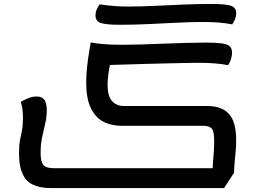

<svg xmlns="http://www.w3.org/2000/svg" viewBox="-20 -924 1303 969"><path d="M586 -799Q515 -799 488.5 -808Q462 -817 462 -846Q462 -861 467.5 -875Q473 -889 483 -902Q503 -899 525 -896.5Q547 -894 573 -892.5Q599 -891 629 -891Q692 -891 762.5 -894.5Q833 -898 905.5 -901Q978 -904 1045 -904Q1119 -904 1145.5 -895Q1172 -886 1172 -857Q1172 -829 1152 -801Q1122 -807 1087 -810Q1052 -813 1007 -813Q945 -813 874.5 -809.5Q804 -806 730.5 -802.5Q657 -799 586 -799ZM236 25Q151 25 113.5 -16Q76 -57 76 -150Q76 -192 81 -217Q86 -242 91 -266.5Q96 -291 96 -328Q96 -355 93 -374.5Q90 -394 85 -410Q104 -421 124 -429Q144 -437 165 -437Q192 -437 204 -420.5Q216 -404 216 -368Q216 -334 208.5 -301.5Q201 -269 193 -233.5Q185 -198 185 -153Q185 -121 191.5 -104Q198 -87 213.5 -81Q229 -75 256 -75H1062L1053 -59Q1054 -102 1057.5 -137.5Q1061 -173 1061 -210Q1061 -261 1049 -275Q1037 -289 1006 -289H595Q541 -289 500.5 -310.5Q460 -332 437.5 -380.5Q415 -429 415 -508Q415 -546 419.5 -586.5Q424 -627 429.5 -660.5Q435 -694 438 -710Q455 -706 495 -702Q535 -698 596 -698Q634 -698 687.5 -699.5Q741 -701 800.5 -703.5Q860 -706 917 -707.5Q974 -709 1020 -709Q1071 -709 1099.5 -705Q1128 -701 1139.5 -690.5Q1151 -680 1151 -658Q1151 -643 1146 -626Q1141 -609 1131 -595Q1101 -601 1065.5 -604Q1030 -607 980 -607Q952 -607 909.5 -606Q867 -605 817 -604Q767 -603 715 -601.5Q663 -600 614.5 -598.5Q566 -597 528 -596L537 -607Q533 -591 528 -557.5Q523 -524 523 -495Q523 -440 545 -414.5Q567 -389 606 -389H1026Q1100 -389 1136 -348.5Q1172 -308 1172 -216Q1172 -188 1169.5 -162.5Q1167 -137 1164.5 -110Q1162 -83 1161 -52L1111 25Z"/></svg>

Font: Lemonada
Style: Regular
Weight: 400
Designer: Mohamed Gaber (Arabic), Eduardo Tunni (Latin)
Foundry: Kief Type Foundry
Version: Version 4.005